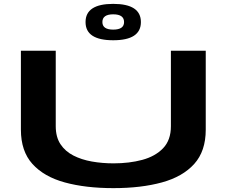

<svg xmlns="http://www.w3.org/2000/svg" viewBox="-20 -962 1171 992"><path d="M88 -292V-700H268V-310Q268 -254 292.5 -217Q317 -180 359 -158.5Q401 -137 454.5 -127.5Q508 -118 567 -118Q648 -118 715 -136Q782 -154 822.5 -196Q863 -238 863 -310V-700H1043V-292Q1043 -181 983.5 -115Q924 -49 816.5 -19.5Q709 10 566 10Q422 10 314.5 -19.5Q207 -49 147.5 -115Q88 -181 88 -292ZM565 -754Q422 -754 422 -848Q422 -942 565 -942Q708 -942 708 -848Q708 -754 565 -754ZM565 -809Q621 -809 621 -848Q621 -888 565 -888Q509 -888 509 -848Q509 -809 565 -809Z"/></svg>

Font: Georama ExtraExtended SemiBold
Style: Regular
Weight: 600
Width: 8
Designer: Jean-Baptiste Levee
Foundry: Production Type
Version: Version 1.000